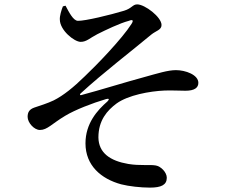

<svg xmlns="http://www.w3.org/2000/svg" viewBox="-20 -800 1040 876"><path d="M335 -705C368 -704 483 -732 546 -751C582 -762 585 -780 606 -780C641 -780 717 -722 717 -686C717 -663 692 -660 670 -642C579 -566 454 -471 347 -373C343 -368 345 -365 350 -366C430 -387 562 -428 630 -446C702 -466 746 -480 783 -480C826 -480 885 -459 885 -422C885 -400 868 -386 826 -386C803 -386 772 -388 732 -387C662 -384 565 -366 512 -328C469 -296 429 -251 429 -173C430 -102 483 -66 565 -52C619 -43 663 -50 691 -45C714 -41 741 -14 741 11C741 44 715 56 664 56C622 56 568 50 533 41C441 16 370 -45 370 -146C370 -237 424 -297 470 -337C480 -347 478 -352 464 -348C400 -329 323 -299 278 -272C216 -235 196 -207 162 -207C136 -207 106 -240 106 -267C106 -288 114 -301 136 -309C160 -317 198 -329 225 -342C269 -364 316 -402 367 -452C420 -502 537 -623 580 -691C591 -708 585 -712 568 -705C526 -694 462 -663 424 -644C389 -626 375 -609 348 -609C319 -609 253 -662 253 -711C252 -727 260 -754 267 -771L279 -774C295 -744 314 -706 335 -705Z"/></svg>

Font: Noto Serif CJK KR SemiBold
Style: Regular
Weight: 600
Designer: Ryoko NISHIZUKA 西塚涼子 (kana & ideographs); Frank Grießhammer (Latin, Greek & Cyrillic); Wenlong ZHANG 张文龙 (bopomofo); San
Foundry: Adobe
Version: Version 2.001;hotconv 1.1.0;makeotfexe 2.6.0